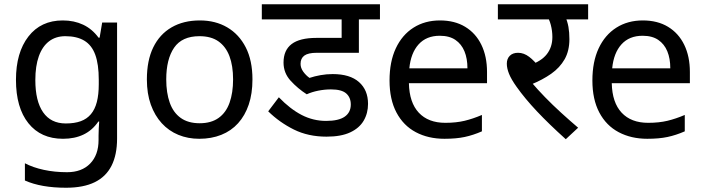

<svg xmlns="http://www.w3.org/2000/svg" viewBox="-20 -642 3312 902"><path d="M275 -546Q328 -546 370.5 -526Q413 -506 443 -465H448L460 -536H530V9Q530 85 504 136.5Q478 188 425 214Q372 240 290 240Q232 240 183.5 231.5Q135 223 97 206V125Q135 145 186 156Q237 167 295 167Q364 167 403.5 126.5Q443 86 443 16V-5Q443 -17 444 -39.5Q445 -62 446 -71H442Q414 -30 372.5 -10Q331 10 276 10Q172 10 113.5 -63Q55 -136 55 -267Q55 -395 113.5 -470.5Q172 -546 275 -546ZM287 -472Q242 -472 210.5 -448Q179 -424 162.5 -378Q146 -332 146 -266Q146 -167 182.5 -114.5Q219 -62 289 -62Q330 -62 359 -72.5Q388 -83 407 -105.5Q426 -128 435 -163Q444 -198 444 -246V-267Q444 -340 427.5 -385Q411 -430 376 -451Q341 -472 287 -472Z M1166 -269Q1166 -202 1148.5 -150.5Q1131 -99 1098.5 -63Q1066 -27 1019.5 -8.5Q973 10 916 10Q863 10 818 -8.5Q773 -27 740 -63Q707 -99 688.5 -150.5Q670 -202 670 -269Q670 -358 700 -419.5Q730 -481 786 -513.5Q842 -546 919 -546Q992 -546 1047.5 -513.5Q1103 -481 1134.5 -419.5Q1166 -358 1166 -269ZM761 -269Q761 -206 777.5 -159.5Q794 -113 829 -88Q864 -63 918 -63Q972 -63 1007 -88Q1042 -113 1058.5 -159.5Q1075 -206 1075 -269Q1075 -333 1058 -378Q1041 -423 1006.5 -447.5Q972 -472 917 -472Q835 -472 798 -418Q761 -364 761 -269Z M1535 -222Q1505 -222 1475 -216Q1445 -210 1421 -199Q1379 -226 1345.5 -262.5Q1312 -299 1312 -348Q1312 -406 1350 -435Q1388 -464 1467 -464H1585V-551H1210V-622H1765V-551H1666V-394H1468Q1428 -394 1410 -381Q1392 -368 1392 -342Q1392 -323 1404.5 -305.5Q1417 -288 1434 -276Q1458 -284 1486 -289Q1514 -294 1543 -294Q1624 -294 1666.5 -256.5Q1709 -219 1709 -154Q1709 -110 1688.5 -75Q1668 -40 1625 -20Q1582 0 1514 0Q1428 0 1360.5 -33.5Q1293 -67 1240 -119L1290 -185Q1343 -130 1397 -102Q1451 -74 1512 -74Q1571 -74 1599.5 -94Q1628 -114 1628 -151Q1628 -184 1606.5 -203Q1585 -222 1535 -222Z M2047 -546Q2116 -546 2165.5 -516Q2215 -486 2241.5 -431.5Q2268 -377 2268 -304V-251H1901Q1903 -160 1947.5 -112.5Q1992 -65 2072 -65Q2123 -65 2162.5 -74.5Q2202 -84 2244 -102V-25Q2203 -7 2163 1.5Q2123 10 2068 10Q1992 10 1933.5 -21Q1875 -52 1842.5 -113.5Q1810 -175 1810 -264Q1810 -352 1839.5 -415Q1869 -478 1922.5 -512Q1976 -546 2047 -546ZM2046 -474Q1983 -474 1946.5 -433.5Q1910 -393 1903 -321H2176Q2176 -367 2162 -401Q2148 -435 2119.5 -454.5Q2091 -474 2046 -474Z M2603 -551 2635 -566Q2646 -541 2650.5 -515.5Q2655 -490 2655 -458Q2655 -403 2632.5 -363.5Q2610 -324 2569.5 -295.5Q2529 -267 2475 -245L2477 -255Q2505 -222 2540.5 -185.5Q2576 -149 2615.5 -113Q2655 -77 2696 -42L2638 12Q2559 -59 2502.5 -119Q2446 -179 2407 -234Q2382 -269 2371.5 -295Q2361 -321 2361 -343Q2361 -366 2375 -380Q2389 -394 2414 -394Q2441 -394 2466 -375Q2491 -356 2516 -323L2466 -335Q2523 -354 2549 -387.5Q2575 -421 2575 -468Q2575 -497 2567.5 -525.5Q2560 -554 2549 -565L2594 -551H2319V-622H2743V-551Z M3000 -546Q3069 -546 3118.5 -516Q3168 -486 3194.5 -431.5Q3221 -377 3221 -304V-251H2854Q2856 -160 2900.5 -112.5Q2945 -65 3025 -65Q3076 -65 3115.5 -74.5Q3155 -84 3197 -102V-25Q3156 -7 3116 1.5Q3076 10 3021 10Q2945 10 2886.5 -21Q2828 -52 2795.5 -113.5Q2763 -175 2763 -264Q2763 -352 2792.5 -415Q2822 -478 2875.5 -512Q2929 -546 3000 -546ZM2999 -474Q2936 -474 2899.5 -433.5Q2863 -393 2856 -321H3129Q3129 -367 3115 -401Q3101 -435 3072.5 -454.5Q3044 -474 2999 -474Z"/></svg>

Font: lhindi15
Style: Regular
Weight: 400
Designer: Jelle Bosma - Monotype Design Team
Foundry: Monotype Imaging Inc.
Version: Version 2.006